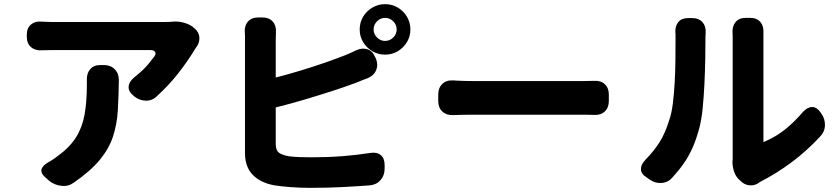

<svg xmlns="http://www.w3.org/2000/svg" viewBox="-20 -855 4040 924"><path d="M918 -717Q938 -699 939.5 -675Q941 -651 926 -629Q924 -628 925.5 -630Q927 -632 920 -621Q883 -560 838 -502.5Q793 -445 735 -392Q713 -370 682 -370.5Q651 -371 625 -392L623 -394Q598 -414 599 -437Q600 -460 624 -481Q651 -503 666 -517Q681 -531 693 -545.5Q705 -560 722 -582Q732 -596 726.5 -605Q721 -614 704 -614Q670 -614 618.5 -614Q567 -614 509 -614Q451 -614 395.5 -614Q340 -614 297 -614Q254 -614 234 -614Q224 -614 205.5 -613.5Q187 -613 181 -613Q149 -611 129 -628.5Q109 -646 109 -678V-688Q109 -720 129 -737Q149 -754 180 -751Q186 -751 203.5 -750Q221 -749 234 -749Q251 -749 292.5 -749Q334 -749 389.5 -749Q445 -749 505 -749Q565 -749 619 -749Q673 -749 712 -749Q751 -749 763 -749Q786 -749 793.5 -749.5Q801 -750 815 -751Q841 -753 869.5 -744.5Q898 -736 918 -717ZM480 -542Q512 -542 532 -522Q552 -502 552 -470Q551 -390 547 -323.5Q543 -257 524 -198.5Q505 -140 460.5 -86Q416 -32 335 24Q309 43 276.5 39.5Q244 36 219 17L201 1Q176 -19 179.5 -38Q183 -57 211 -73Q215 -75 228.5 -83.5Q242 -92 255 -102Q315 -145 345.5 -193.5Q376 -242 387 -303.5Q398 -365 398 -447Q398 -464 398 -466.5Q398 -469 398 -468Q398 -467 398 -470Q397 -502 414 -522Q431 -542 463 -542Z M1778 -713Q1778 -691 1794.5 -674.5Q1811 -658 1833 -658Q1856 -658 1872.5 -674.5Q1889 -691 1889 -713Q1889 -736 1872.5 -752.5Q1856 -769 1833 -769Q1811 -769 1794.5 -752.5Q1778 -736 1778 -713ZM1711 -713Q1711 -747 1727.5 -774.5Q1744 -802 1772 -818.5Q1800 -835 1833 -835Q1867 -835 1894.5 -818.5Q1922 -802 1938.5 -774.5Q1955 -747 1955 -713Q1955 -680 1938.5 -652.5Q1922 -625 1894.5 -608.5Q1867 -592 1833 -592Q1800 -592 1772 -608.5Q1744 -625 1727.5 -652.5Q1711 -680 1711 -713ZM1243 -771Q1275 -771 1292.5 -751.5Q1310 -732 1308 -700Q1308 -695 1307.5 -681.5Q1307 -668 1307 -661V-482Q1366 -497 1427 -515.5Q1488 -534 1544 -553.5Q1600 -573 1643 -590Q1653 -594 1671 -602Q1689 -610 1694 -613Q1723 -626 1748 -618Q1773 -610 1785 -581L1789 -573Q1801 -544 1790.5 -518Q1780 -492 1750 -479Q1735 -474 1727.5 -470.5Q1720 -467 1694 -457Q1644 -438 1579 -417Q1514 -396 1443 -375Q1372 -354 1307 -338V-163Q1307 -132 1322 -120.5Q1337 -109 1370 -103Q1393 -100 1421 -99Q1449 -98 1481 -98Q1559 -98 1628.5 -103.5Q1698 -109 1762 -119Q1794 -124 1812.5 -108.5Q1831 -93 1831 -61V-43Q1831 -11 1811.5 11.5Q1792 34 1760 37Q1693 42 1624 45.5Q1555 49 1472 49Q1423 49 1378.5 45.5Q1334 42 1301 37Q1234 25 1196.5 -13.5Q1159 -52 1159 -118Q1159 -148 1159 -195Q1159 -242 1159 -297.5Q1159 -353 1159 -410Q1159 -467 1159 -518Q1159 -569 1159 -607Q1159 -645 1159 -661Q1159 -678 1159 -683Q1159 -688 1158 -700Q1156 -732 1173.5 -751.5Q1191 -771 1223 -771Z M2089 -400Q2089 -432 2108.5 -451Q2128 -470 2160 -468Q2177 -467 2189 -466.5Q2201 -466 2216 -465.5Q2231 -465 2256 -465Q2295 -465 2352 -465Q2409 -465 2473 -465Q2537 -465 2599 -465Q2661 -465 2711.5 -465Q2762 -465 2790 -465Q2807 -465 2821 -465.5Q2835 -466 2839 -466Q2871 -468 2890.5 -450Q2910 -432 2910 -400V-369Q2910 -337 2890.5 -318.5Q2871 -300 2839 -302Q2832 -302 2818 -302.5Q2804 -303 2790 -303Q2761 -303 2711 -303Q2661 -303 2599 -303Q2537 -303 2472.5 -303Q2408 -303 2351.5 -303Q2295 -303 2256 -303Q2228 -303 2212.5 -302.5Q2197 -302 2186.5 -302Q2176 -302 2160 -301Q2128 -300 2108.5 -318.5Q2089 -337 2089 -369Z M3543 15Q3522 -2 3513 -28.5Q3504 -55 3505 -81Q3505 -85 3505.5 -83.5Q3506 -82 3506 -84.5Q3506 -87 3506 -101Q3506 -115 3506 -156.5Q3506 -198 3506 -256Q3506 -314 3506 -378.5Q3506 -443 3506 -503.5Q3506 -564 3506 -611Q3506 -658 3506 -679Q3506 -698 3505.5 -697.5Q3505 -697 3505 -698Q3504 -730 3520.5 -749.5Q3537 -769 3569 -769H3590Q3622 -769 3639 -749.5Q3656 -730 3654 -698Q3654 -696 3654 -697Q3654 -698 3654 -678Q3654 -657 3654 -616.5Q3654 -576 3654 -524.5Q3654 -473 3654 -418.5Q3654 -364 3654 -314Q3654 -264 3654 -226.5Q3654 -189 3654 -171Q3713 -196 3757 -231Q3801 -266 3844 -316Q3866 -340 3888.5 -340Q3911 -340 3929 -314L3933 -308Q3951 -283 3950 -251.5Q3949 -220 3926 -197Q3864 -130 3791.5 -75.5Q3719 -21 3635 22L3629 27Q3611 38 3590 37Q3569 36 3552 23ZM3092 -1Q3065 -18 3064.5 -40.5Q3064 -63 3086 -86Q3129 -130 3155.5 -173Q3182 -216 3201 -278Q3212 -309 3218 -356.5Q3224 -404 3227 -459.5Q3230 -515 3230.5 -570Q3231 -625 3231 -671Q3231 -693 3231 -696Q3231 -699 3231 -696.5Q3231 -694 3230 -698Q3229 -730 3244.5 -749Q3260 -768 3292 -768H3311Q3343 -768 3360.5 -748.5Q3378 -729 3376 -697Q3376 -693 3375.5 -691.5Q3375 -690 3375 -673Q3375 -628 3374 -569.5Q3373 -511 3370 -449.5Q3367 -388 3361.5 -333.5Q3356 -279 3346 -241Q3331 -184 3312.5 -143Q3294 -102 3271 -69Q3248 -36 3217 -2Q3196 23 3165 25.5Q3134 28 3108 10Z"/></svg>

Font: Chiron GoRound TC EB
Style: Regular
Weight: 700
Designer: Ryoko NISHIZUKA 西塚涼子 (kana, bopomofo & ideographs); Paul D. Hunt (Latin, Greek & Cyrillic); Sandoll Communications 산돌커뮤니
Foundry: Adobe
Version: Version 1.000;hotconv 1.1.1;makeotfexe 2.6.0